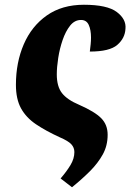

<svg xmlns="http://www.w3.org/2000/svg" viewBox="-20 -570 557 808"><path d="M283 218 235 181Q261 151 277 124Q293 97 293 70Q293 51 280 37Q267 23 232 8Q173 -19 131.5 -47Q90 -75 68.5 -114Q47 -153 47 -213Q47 -307 80 -383.5Q113 -460 177 -505Q241 -550 333 -550Q431 -550 471.5 -519.5Q512 -489 508 -449Q506 -409 473.5 -381Q441 -353 358 -353Q360 -369 361.5 -383.5Q363 -398 363 -412Q363 -444 353.5 -465Q344 -486 321 -486Q294 -486 275 -462Q256 -438 243.5 -401.5Q231 -365 225 -326Q219 -287 219 -257Q219 -206 241 -178Q263 -150 313 -129Q379 -100 406 -72.5Q433 -45 433 -3Q433 43 412.5 80Q392 117 358.5 150.5Q325 184 283 218Z"/></svg>

Font: Noto Serif SemiCondensed ExtraBold
Style: Italic
Weight: 800
Width: 4
Italic angle: -12°
Designer: Monotype Design Team
Foundry: Monotype Imaging Inc.
Version: Version 2.014; ttfautohint (v1.8.4.7-5d5b)